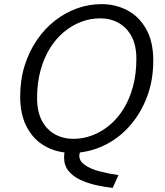

<svg xmlns="http://www.w3.org/2000/svg" viewBox="-20 -728 800 932"><path d="M527 184Q487 180 445.5 170.5Q404 161 369 144.5Q334 128 312.5 101.5Q291 75 291 36Q291 31 291.5 25Q292 19 293 12Q234 5 185 -27Q136 -59 107 -117.5Q78 -176 78 -260Q78 -340 99.5 -409Q121 -478 159 -533.5Q197 -589 247 -628Q297 -667 354.5 -687.5Q412 -708 473 -708Q541 -708 598 -678Q655 -648 689.5 -587Q724 -526 724 -434Q724 -340 695 -261.5Q666 -183 616 -124Q566 -65 502 -30.5Q438 4 368 12Q367 16 366 19.5Q365 23 365 28Q365 54 392 73Q419 92 462.5 103.5Q506 115 555 122ZM336 -54Q383 -54 428 -71Q473 -88 512 -120.5Q551 -153 580 -200Q609 -247 625.5 -308Q642 -369 642 -442Q642 -508 618.5 -551.5Q595 -595 555.5 -617Q516 -639 466 -639Q419 -639 374 -622Q329 -605 290 -572.5Q251 -540 222 -493Q193 -446 176.5 -385.5Q160 -325 160 -252Q160 -186 183.5 -142Q207 -98 247 -76Q287 -54 336 -54Z"/></svg>

Font: Ubuntu Sans
Style: Italic
Weight: 400
Italic angle: -13.5°
Designer: Dalton Maag Ltd
Foundry: Dalton Maag Ltd
Version: Version 1.006